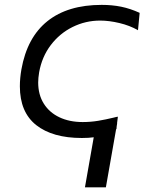

<svg xmlns="http://www.w3.org/2000/svg" viewBox="-20 -576 640 807"><path d="M401 -489.5Q339.5 -489.5 285 -462.5Q230.5 -435.5 193.2 -386.2Q156 -337 144.5 -272Q140.5 -248 140.5 -229.5Q140.5 -178 164 -140.5Q187.5 -103 229.8 -83Q272 -63 327.5 -63Q360.5 -63 392.2 -68.2Q424 -73.5 457 -81.5Q472 -85.5 475.5 -85.5L472 -58H472.5L470.5 -45.5Q469.5 -39.5 469.5 -33.5L468 -33L425 211.5H337L374 1Q354 4 324 4Q201 4 132.2 -50.2Q63.5 -104.5 63.5 -213.5Q63.5 -247.5 70 -284.5Q94 -419 179.5 -487.2Q265 -555.5 407.5 -555.5Q451 -555.5 489.2 -547.8Q527.5 -540 567 -522L563.5 -485.5Q562 -464 560 -449Q525 -469 481.8 -479.2Q438.5 -489.5 401 -489.5Z"/></svg>

Font: JuliaMono Light
Style: Italic
Weight: 300
Italic angle: -9°
Monospace: yes
Designer: cormullion
Foundry: corm
Version: Version 0.054; ttfautohint (v1.8.4)